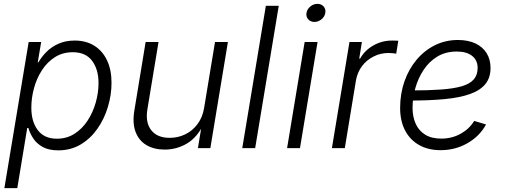

<svg xmlns="http://www.w3.org/2000/svg" viewBox="-20 -757 2578 981"><path d="M2.4 204.1 126.5 -542.5H190.4L172.9 -438.5H176.3Q191.9 -465.8 217 -491.5Q242.2 -517.1 278.3 -533.4Q314.5 -549.8 361.8 -549.8Q419.9 -549.8 462.2 -523.2Q504.4 -496.6 527.1 -448.2Q549.8 -399.9 549.8 -334.5Q549.8 -272 531.2 -210.4Q512.7 -148.9 477.5 -98.9Q442.4 -48.8 392.1 -18.8Q341.8 11.2 277.8 11.2Q229 11.2 197.8 -6.3Q166.5 -23.9 149.4 -50.5Q132.3 -77.1 125 -103H119.1L68.4 204.1ZM270.5 -48.3Q321.3 -48.3 360.8 -73.7Q400.4 -99.1 427.7 -141.1Q455.1 -183.1 469.2 -233.2Q483.4 -283.2 483.4 -332.5Q483.4 -402.8 450.4 -446.5Q417.5 -490.2 352.1 -490.2Q300.8 -490.2 261.2 -465.3Q221.7 -440.4 194.6 -398.7Q167.5 -356.9 153.8 -306.9Q140.1 -256.8 140.1 -206.5Q140.1 -135.3 173.3 -91.8Q206.5 -48.3 270.5 -48.3Z M821.8 7.3Q767.1 7.3 728.3 -15.6Q689.5 -38.6 672.6 -83.3Q655.8 -127.9 666.5 -192.4L724.1 -542.5H790L732.9 -197.3Q722.2 -130.4 752.9 -91.6Q783.7 -52.7 846.7 -52.7Q889.6 -52.7 926.8 -70.8Q963.9 -88.9 989.5 -123.3Q1015.1 -157.7 1022.9 -205.6L1078.6 -542.5H1144.5L1054.7 0H991.2L1012.2 -127H1022.9Q988.3 -55.2 935.5 -23.9Q882.8 7.3 821.8 7.3Z M1404.3 -727.5 1283.7 0H1217.8L1338.4 -727.5Z M1446.8 0 1536.6 -542.5H1602.5L1512.7 0ZM1586.4 -645Q1566.4 -645 1554.7 -658.4Q1543 -671.9 1545.9 -690.9Q1549.3 -710.4 1565.7 -723.9Q1582 -737.3 1601.6 -737.3Q1621.6 -737.3 1633.5 -723.9Q1645.5 -710.4 1642.1 -690.9Q1639.2 -671.9 1622.6 -658.4Q1606 -645 1586.4 -645Z M1675.8 0 1765.6 -542.5H1829.1L1815.4 -457.5H1819.8Q1843.3 -499.5 1887.5 -524.7Q1931.6 -549.8 1982.4 -549.8Q1990.7 -549.8 1999.8 -549.6Q2008.8 -549.3 2015.1 -548.8L2004.4 -482.9Q1999.5 -483.4 1989 -484.9Q1978.5 -486.3 1965.8 -486.3Q1924.8 -486.3 1889.2 -468.5Q1853.5 -450.7 1829.8 -419.4Q1806.2 -388.2 1798.8 -346.7L1741.7 0Z M2231 10.3Q2168 10.3 2121.6 -15.9Q2075.2 -42 2049.8 -90.3Q2024.4 -138.7 2024.4 -205.6Q2024.4 -278.3 2046.6 -341.6Q2068.8 -404.8 2109.1 -452.4Q2149.4 -500 2203.1 -526.4Q2256.8 -552.7 2319.3 -552.7Q2371.1 -552.7 2408.4 -535.4Q2445.8 -518.1 2466.1 -485.8Q2486.3 -453.6 2486.3 -409.2Q2486.3 -360.4 2460.4 -328.1Q2434.6 -295.9 2382.8 -277.1Q2331.1 -258.3 2253.2 -250.7Q2175.3 -243.2 2071.3 -243.2L2079.1 -294.9Q2168.9 -294.9 2233.6 -299.6Q2298.3 -304.2 2339.6 -316.4Q2380.9 -328.6 2400.6 -351.3Q2420.4 -374 2420.4 -410.2Q2420.4 -449.2 2392.3 -471.4Q2364.3 -493.7 2314 -493.7Q2257.3 -493.7 2215.1 -468.3Q2172.9 -442.9 2144.8 -400.6Q2116.7 -358.4 2102.3 -307.4Q2087.9 -256.3 2087.9 -205.6Q2087.9 -160.6 2103.8 -125Q2119.6 -89.4 2152.1 -69.1Q2184.6 -48.8 2234.4 -48.8Q2289.1 -48.8 2333.5 -73.5Q2377.9 -98.1 2402.8 -139.2L2463.4 -121.1Q2431.2 -61.5 2368.9 -25.6Q2306.6 10.3 2231 10.3Z"/></svg>

Font: Inter 16pt Light
Style: Italic
Weight: 300
Italic angle: -9.3988°
Version: Version 4.001;git-66647c0bb